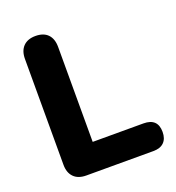

<svg xmlns="http://www.w3.org/2000/svg" viewBox="-129 -810 837 914"><g transform="rotate(-20 289.5 -353.5)"><path d="M153 0Q112 0 90 -22.5Q68 -45 68 -85V-621Q68 -662 90 -684.5Q112 -707 152 -707Q193 -707 214.5 -684.5Q236 -662 236 -621V-140H493Q565 -140 565 -71Q565 -37 546.5 -18.5Q528 0 493 0Z"/></g></svg>

Font: Chiron GoRound TC EB
Style: Regular
Weight: 700
Designer: Ryoko NISHIZUKA 西塚涼子 (kana, bopomofo & ideographs); Paul D. Hunt (Latin, Greek & Cyrillic); Sandoll Communications 산돌커뮤니
Foundry: Adobe
Version: Version 1.000;hotconv 1.1.1;makeotfexe 2.6.0